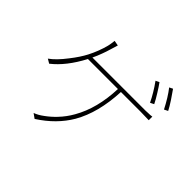

<svg xmlns="http://www.w3.org/2000/svg" viewBox="-181 -1064 1362 1362"><g transform="rotate(45 500.0 -383.0)"><path d="M805 -620Q772 -689 722 -758L749 -771Q770 -742 792 -706Q818 -665 833 -634ZM823 -558 844 -559Q870 -559 886 -562V-526Q836 -528 803 -528H605Q595 -311 512 -167Q441 -46 307 40L272 15Q304 4 340 -23Q380 -52 413 -87Q456 -132 487 -187Q568 -328 575 -528H274Q199 -385 103 -310L71 -329Q120 -363 177 -438Q225 -499 253 -553Q289 -623 308 -696Q314 -722 317 -753L356 -746L338 -687L329 -658Q323 -641 318 -627Q305 -591 289 -558ZM850 -806Q871 -777 896 -739Q923 -698 937 -670L909 -656Q867 -738 824 -793Z"/></g></svg>

Font: Noto Sans CJK TC Thin
Style: Regular
Weight: 250
Designer: Ryoko NISHIZUKA ???? (kana & ideographs); Paul D. Hunt (Latin, Greek & Cyrillic); Wenlong ZHANG ??? (bopomofo); Sandoll 
Foundry: Adobe Systems Incorporated
Version: Version 1.004 January 19, 2016